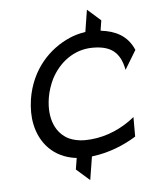

<svg xmlns="http://www.w3.org/2000/svg" viewBox="-48 -579 568 716"><g transform="rotate(-5 235.5 -221.0)"><path d="M68 -130C83 -57 133 -2 214 9H218L211 52L261 96L275 9L279 8C339 1 397 -23 442 -51V-124L422 -109C375 -76 316 -54 254 -54C233 -54 213 -58 195 -66C148 -89 121 -144 134 -224C138 -248 146 -271 156 -292C186 -350 241 -395 313 -395C377 -395 415 -372 428 -302L471 -373C447 -430 399 -449 352 -455L348 -456L354 -494L304 -538L291 -456L287 -455C267 -452 249 -447 231 -439C155 -406 85 -335 67 -224C62 -190 62 -159 68 -130Z"/></g></svg>

Font: Charger Pro
Style: LitNarObl
Weight: 300
Designer: Jasper
Foundry: Cannot Into Space Fonts
Version: Version 1.09